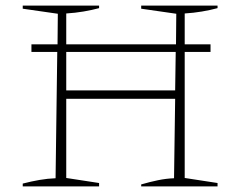

<svg xmlns="http://www.w3.org/2000/svg" viewBox="-20 -664 858 684"><path d="M61 0V-10Q92 -18 121 -23Q150 -28 178 -29L184 -479H92V-506H185L186 -615L61 -633V-644H333V-635Q307 -628 277.5 -623Q248 -618 216 -616V-506H607L608 -615L483 -633V-644H755V-635Q729 -628 699.5 -623Q670 -618 638 -616V-506H730V-479H638V-30L755 -12V0H483V-7Q514 -16 543 -22Q572 -28 600 -29L604 -312H216V-30L333 -12V0ZM216 -342H604L606 -479H216Z"/></svg>

Font: Piazzolla Thin
Style: Regular
Weight: 100
Designer: Juan Pablo del Peral
Foundry: Huerta Tipografica
Version: Version 1.330